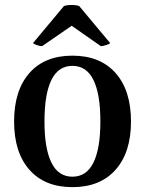

<svg xmlns="http://www.w3.org/2000/svg" viewBox="-20 -756 597 790"><path d="M278 14Q164 14 101 -57.5Q38 -129 38 -256Q38 -384 101 -455.5Q164 -527 278 -527Q392 -527 455.5 -455.5Q519 -384 519 -256Q519 -129 455.5 -57.5Q392 14 278 14ZM278 -29Q336 -29 364.5 -87Q393 -145 393 -256Q393 -369 364.5 -427Q336 -485 278 -485Q220 -485 191.5 -427Q163 -369 163 -256Q163 -145 191.5 -87Q220 -29 278 -29ZM153 -566Q145 -566 131.5 -570.5Q118 -575 116 -579L243 -731Q249 -734 262 -735Q275 -736 287.5 -735Q300 -734 306 -731L433 -579Q431 -575 416.5 -570.5Q402 -566 395 -566L275 -650Z"/></svg>

Font: Arima Thin SemiBold
Style: Regular
Weight: 600
Version: Version 1.100